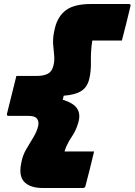

<svg xmlns="http://www.w3.org/2000/svg" viewBox="-20 -780 674 961"><path d="M372 -167Q361 -128 342 -100Q323 -72 312 -47Q310 -41 307.5 -35Q305 -29 303 -22H451Q441 21 430 64.5Q419 108 408 150Q406 161 395 161H195Q132 161 102.5 131.5Q73 102 86 38L88 28Q94 -3 111 -32.5Q128 -62 146 -91Q164 -120 171 -149Q176 -170 166 -185Q156 -200 122 -200H23Q12 -200 15 -211Q27 -258 38.5 -305.5Q50 -353 62 -400H165Q199 -400 219.5 -411Q240 -422 247 -450Q254 -477 251 -503.5Q248 -530 246 -559Q244 -588 251 -622L255 -640Q269 -698 310 -729Q351 -760 437 -760H625Q636 -760 633 -749Q623 -706 612 -663Q601 -620 590 -577H442Q441 -571 440.5 -566Q440 -561 439 -556Q434 -513 435 -469Q436 -425 427 -386Q417 -343 386 -324Q355 -305 299 -301L294 -281Q349 -264 366.5 -236Q384 -208 372 -167Z"/></svg>

Font: Recursive Sn Lnr St XBk
Style: Italic
Weight: 1000
Italic angle: -15°
Version: Version 1.079;hotconv 1.0.112;makeotfexe 2.5.65598; ttfautoh